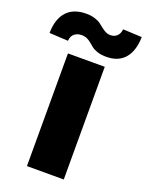

<svg xmlns="http://www.w3.org/2000/svg" viewBox="-273 -1112 919 1201"><g transform="rotate(20 186.5 -511.5)"><path d="M63 0V-750H308.1V0ZM-88.9 -831.1Q-87.4 -924.8 -42.5 -973.9Q2.4 -1022.9 86.9 -1022.9Q119.1 -1022.9 144 -1015.1Q168.9 -1007.3 183.8 -996.3Q198.7 -985.4 211.4 -974.6Q224.1 -963.9 239.5 -956.1Q254.9 -948.2 272.9 -948.2Q298.3 -948.2 315.7 -963.9Q333 -979.5 335.9 -1009.8L461.9 -1003.9Q459.5 -909.2 415.8 -859.9Q372.1 -810.5 290 -812Q258.8 -812.5 235.1 -820.3Q211.4 -828.1 197.3 -839.1Q183.1 -850.1 170.7 -861.1Q158.2 -872.1 142.1 -879.6Q126 -887.2 106 -887.2Q76.2 -887.2 57.1 -871.3Q38.1 -855.5 36.1 -824.2Z"/></g></svg>

Font: Mattone
Style: Bold
Weight: 700
Width: 6
Designer: Nunzio Mazzaferro
Foundry: Collletttivo
Version: Version 2.000;Glyphs 3.2 (3217)